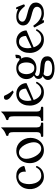

<svg xmlns="http://www.w3.org/2000/svg" viewBox="1120 -1864 933 3212"><g transform="rotate(-90 1586.0 -257.5)"><path d="M237.8 11Q188.8 11 148.6 -10.5Q108.5 -32 80.5 -68Q52.5 -104 38.9 -149Q25.2 -194 29.2 -241Q35.5 -314.8 69.1 -361.2Q102.8 -407.8 149.9 -429.8Q197 -451.8 243 -451.8Q297.2 -451.8 332.5 -435Q367.8 -418.2 387.6 -391Q407.5 -363.8 414.5 -332.8Q419 -316.2 400.8 -311.5L326.8 -292.2Q324.2 -291.2 321.9 -291.9Q319.5 -292.5 319.5 -294.8Q319.5 -297.2 320.4 -303.4Q321.2 -309.5 321.2 -315.5Q321.2 -340.5 312.9 -363.2Q304.5 -386 286.4 -400.6Q268.2 -415.2 238 -415.2Q189.2 -415.2 161.9 -388.2Q134.5 -361.2 123.4 -320.4Q112.2 -279.5 112.2 -237.5Q112.2 -187.8 127.5 -140.5Q142.8 -93.2 174.9 -63.2Q207 -33.2 255.5 -33.2Q292.8 -33.2 328.4 -50.2Q364 -67.2 392 -119Q396 -125.8 401.8 -122.2L413.8 -114.5Q418.5 -111.8 415 -103Q388.5 -43.8 342.6 -16.4Q296.8 11 237.8 11Z M677.8 11Q617.8 11 569 -20.9Q520.2 -52.8 491.6 -106.4Q463 -160 463 -224.2Q463 -287 487.8 -338.4Q512.5 -389.8 559.2 -420.4Q606 -451 671.2 -451Q716.2 -451 755.2 -432.5Q794.2 -414 823.5 -381.2Q852.8 -348.5 869.4 -306.1Q886 -263.8 886 -216Q886 -153.2 861 -101.8Q836 -50.2 789.4 -19.6Q742.8 11 677.8 11ZM708.5 -33.8Q736 -33.8 759.9 -48.4Q783.8 -63 798.4 -90.6Q813 -118.2 813 -157Q813 -191.5 800.4 -234.4Q787.8 -277.2 764.9 -316.2Q742 -355.2 710.2 -380.8Q678.5 -406.2 640.5 -406.2Q597 -406.2 566.4 -372.6Q535.8 -339 535.8 -283Q535.8 -248.5 548.4 -205.8Q561 -163 583.9 -123.9Q606.8 -84.8 638.5 -59.2Q670.2 -33.8 708.5 -33.8Z M1128.5 -38Q1141.5 -38 1141.5 -25V-13Q1141.5 0 1126.5 0H918Q903 0 903 -13V-25Q903 -38 916 -38H918Q950 -38 966 -54.5Q982 -71 982 -106V-496Q982 -521 979 -539.2Q976 -557.5 965 -569.2Q954 -581 930 -583Q919 -584 919 -595V-610Q919 -615 922.8 -617.1Q926.5 -619.2 932 -621Q967.5 -634 996.9 -651.5Q1026.2 -669 1052 -699.8Q1055.8 -704 1058.5 -704H1059.5Q1061.5 -704 1061.5 -702.8V-107Q1061.5 -72 1077.5 -55Q1093.5 -38 1125.5 -38Z M1393.5 -38Q1406.5 -38 1406.5 -25V-13Q1406.5 0 1391.5 0H1183Q1168 0 1168 -13V-25Q1168 -38 1181 -38H1183Q1215 -38 1231 -54.5Q1247 -71 1247 -106V-496Q1247 -521 1244 -539.2Q1241 -557.5 1230 -569.2Q1219 -581 1195 -583Q1184 -584 1184 -595V-610Q1184 -615 1187.8 -617.1Q1191.5 -619.2 1197 -621Q1232.5 -634 1261.9 -651.5Q1291.2 -669 1317 -699.8Q1320.8 -704 1323.5 -704H1324.5Q1326.5 -704 1326.5 -702.8V-107Q1326.5 -72 1342.5 -55Q1358.5 -38 1390.5 -38Z M1822 -102.5Q1797 -53.5 1755.2 -21.2Q1713.5 11 1647 11Q1581.5 11 1531.9 -21.5Q1482.2 -54 1454.1 -107.5Q1426 -161 1426 -224Q1426 -285 1443.6 -328.5Q1461.2 -372 1490.2 -399Q1519.2 -426 1554.1 -438.5Q1589 -451 1622.8 -451Q1668 -451 1702 -435.1Q1736 -419.2 1758.1 -394.2Q1780.2 -369.2 1791.1 -340.9Q1802 -312.5 1802 -287.5Q1802 -285.5 1801.5 -283.1Q1801 -280.8 1799 -279.1Q1797 -277.5 1794 -276.5L1475.8 -141.8L1465.2 -172L1741 -303.5L1705 -253.5Q1713.8 -288.2 1707.1 -323.2Q1700.5 -358.2 1677.4 -381.9Q1654.2 -405.5 1611.8 -405.5Q1571.8 -405.5 1547.4 -382Q1523 -358.5 1513 -322.5Q1503 -286.5 1505 -248.8Q1507 -211 1518 -182.8L1517 -171.5Q1525.8 -135.5 1546.1 -103.8Q1566.5 -72 1596.5 -52.4Q1626.5 -32.8 1665 -32.8Q1704.5 -32.8 1738.6 -53.2Q1772.8 -73.8 1799.2 -117.8Q1803.2 -124.2 1808.5 -121.2L1820.8 -114Q1826.5 -110.5 1822 -102.5ZM1679 -509 1663.2 -501.2Q1654.5 -496.8 1650.5 -496.8Q1648 -496 1645.2 -497.2Q1642.5 -498.5 1640 -499.5Q1615.2 -514.5 1588.1 -531.9Q1561 -549.2 1542.1 -570.6Q1523.2 -592 1523.2 -619Q1523.2 -637.5 1534.1 -647.8Q1545 -658 1567 -658Q1575.2 -658 1582.2 -655.6Q1589.2 -653.2 1593.2 -646Q1604.5 -621 1614.2 -602.2Q1624 -583.5 1638.6 -562.4Q1653.2 -541.2 1679 -509Z M2053.8 -415.5Q2014.8 -415.5 1992.8 -394.4Q1970.8 -373.2 1961.4 -342.5Q1952 -311.8 1952 -282Q1952 -253.2 1961.4 -222.5Q1970.8 -191.8 1992.8 -170.6Q2014.8 -149.5 2053.8 -149.5Q2093 -149.5 2113 -170.6Q2133 -191.8 2140.5 -222.5Q2148 -253.2 2148 -282Q2148 -311.8 2140.5 -342.5Q2133 -373.2 2113 -394.4Q2093 -415.5 2053.8 -415.5ZM1970.2 -3Q1943.5 6.2 1931.2 24.1Q1919 42 1919 64.8Q1919 88.2 1929.6 107.4Q1940.2 126.5 1968.5 137.8Q1996.8 149 2049 149Q2108.8 149 2144.5 130.1Q2180.2 111.2 2180.2 78Q2180.2 53.8 2163 41.4Q2145.8 29 2115 24.1Q2084.2 19.2 2043 17.2Q2002.5 15.5 1963.2 7Q1924 -1.5 1898 -22.2Q1872 -43 1872 -81Q1872 -114 1896 -134.5Q1920 -155 1948 -163L1971 -144Q1965 -145 1952.5 -139.5Q1940 -134 1930 -124.4Q1920 -114.8 1920 -103.5Q1920 -86 1932.1 -75.8Q1944.2 -65.5 1973.2 -59.6Q2002.2 -53.8 2052.5 -51.5Q2091.5 -48.8 2126.9 -43.5Q2162.2 -38.2 2190.1 -25.9Q2218 -13.5 2234.2 9.1Q2250.5 31.8 2250.5 68.8Q2250.5 112.2 2220.2 138.5Q2190 164.8 2143.6 176.9Q2097.2 189 2048 189Q1995 189 1951 176.8Q1907 164.5 1881 140.2Q1855 116 1855 79Q1855 45 1876.8 22.2Q1898.5 -0.5 1931 -15.5ZM2053 -114Q2002.2 -114 1960.5 -135Q1918.8 -156 1894.1 -194Q1869.5 -232 1869.5 -282Q1869.5 -329 1892.2 -367Q1915 -405 1956.2 -428Q1997.5 -451 2053 -451Q2088.5 -451 2119.8 -439.8Q2151 -428.5 2174 -408.8Q2181 -403 2187.1 -399.1Q2193.2 -395.2 2201.2 -395.2Q2210.2 -395.2 2214.8 -402Q2219.2 -408.8 2219.2 -423.2V-441.2Q2219.2 -447.8 2222 -452.8Q2224.8 -457.8 2232.2 -458.8L2265.5 -466Q2269.5 -467 2272.5 -467Q2277.5 -467 2277.5 -454Q2277.5 -411 2260.6 -387.4Q2243.8 -363.8 2210.8 -370.5Q2226.2 -346.8 2231.2 -325.9Q2236.2 -305 2236.2 -282Q2236.2 -236 2213.6 -197.5Q2191 -159 2149.8 -136.5Q2108.5 -114 2053 -114Z M2703 -102.5Q2678 -53.5 2636.2 -21.2Q2594.5 11 2528 11Q2462.5 11 2412.9 -21.5Q2363.2 -54 2335.1 -107.5Q2307 -161 2307 -224Q2307 -285 2324.6 -328.5Q2342.2 -372 2371.2 -399Q2400.2 -426 2435.1 -438.5Q2470 -451 2503.8 -451Q2549 -451 2583 -435.1Q2617 -419.2 2639.1 -394.2Q2661.2 -369.2 2672.1 -340.9Q2683 -312.5 2683 -287.5Q2683 -285.5 2682.5 -283.1Q2682 -280.8 2680 -279.1Q2678 -277.5 2675 -276.5L2356.8 -141.8L2346.2 -172L2622 -303.5L2586 -253.5Q2594.8 -288.2 2588.1 -323.2Q2581.5 -358.2 2558.4 -381.9Q2535.2 -405.5 2492.8 -405.5Q2452.8 -405.5 2428.4 -382Q2404 -358.5 2394 -322.5Q2384 -286.5 2386 -248.8Q2388 -211 2399 -182.8L2398 -171.5Q2406.8 -135.5 2427.1 -103.8Q2447.5 -72 2477.5 -52.4Q2507.5 -32.8 2546 -32.8Q2585.5 -32.8 2619.6 -53.2Q2653.8 -73.8 2680.2 -117.8Q2684.2 -124.2 2689.5 -121.2L2701.8 -114Q2707.5 -110.5 2703 -102.5Z M3104 -310Q3098 -307 3095 -307Q3088.2 -307 3084 -313Q3057.2 -346.2 3031.6 -369.1Q3006 -392 2978.8 -403.6Q2951.5 -415.2 2919.2 -415.2Q2876 -415.2 2853.1 -397Q2830.2 -378.8 2830.2 -350Q2830.2 -325 2851.2 -309.4Q2872.2 -293.8 2901.1 -284.2Q2930 -274.8 2954 -268.8Q2986.5 -260.8 3020.8 -251Q3055 -241.2 3084.4 -226.1Q3113.8 -211 3131.8 -186.1Q3149.8 -161.2 3149.8 -123.2Q3149.8 -86.8 3129.1 -56Q3108.5 -25.2 3069.4 -7.1Q3030.2 11 2972.2 11Q2940 11 2914 4.8Q2888 -1.5 2865 -12Q2858.2 -15 2857 -15Q2851 -15 2851 -9Q2851 -8 2851.5 -6Q2852 -4 2853 -2Q2855 4 2855 5Q2855 12 2844 12H2827Q2817 12 2812 4L2737 -138Q2734 -144 2734 -146Q2734 -153 2741 -157L2751.5 -163Q2756.8 -166 2759.5 -166Q2764.5 -166 2769.5 -158Q2812.5 -93.2 2865.9 -60.9Q2919.2 -28.5 2971.8 -28.5Q3029.2 -28.5 3054.1 -51.2Q3079 -74 3079 -105Q3079 -128 3065.5 -143.1Q3052 -158.2 3029.9 -168Q3007.8 -177.8 2982.4 -184.2Q2957 -190.8 2934 -196.8Q2863 -214.2 2827 -237.1Q2791 -260 2778.9 -285.4Q2766.8 -310.8 2766.8 -336Q2766.8 -383.8 2804.2 -417.4Q2841.8 -451 2916.2 -451Q2957.2 -451 2989.5 -440.5Q3021.8 -430 3034.8 -422Q3038.8 -420 3040.8 -420Q3043.8 -420 3043.8 -423Q3043.8 -425 3042.8 -428Q3041.8 -431 3039.8 -435Q3038.8 -439 3038.2 -441.5Q3037.8 -444 3037.8 -445Q3037.8 -454 3047.5 -454H3060Q3068.8 -454 3072.8 -444L3116.8 -333Q3117.8 -330 3118.2 -328Q3118.8 -326 3118.8 -324Q3118.8 -318 3111.8 -314Z"/></g></svg>

Font: Young Serif Light
Style: Regular
Weight: 300
Designer: Bastien Sozeau
Foundry: NBR — Bastien Sozeau
Version: Version 5.001